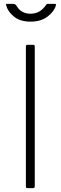

<svg xmlns="http://www.w3.org/2000/svg" viewBox="-20 -974 314 994"><path d="M151 -742Q156 -742 158 -740Q160 -738 160 -732V-12Q160 -5 158 -2.5Q156 0 148 0H125Q118 0 116 -2Q114 -4 114 -10V-732Q114 -738 116 -740Q118 -742 123 -742ZM269 -945Q261 -915 226.5 -888.5Q192 -862 138 -862Q85 -862 53 -887.5Q21 -913 12 -946Q9 -954 16 -954H51Q55 -954 57.5 -952Q60 -950 63 -947Q65 -945 73.5 -932.5Q82 -920 99 -911.5Q116 -903 138 -903Q188 -903 218 -948Q222 -954 227 -954H262Q268 -954 269.5 -952Q271 -950 269 -945Z"/></svg>

Font: Libre Franklin Thin
Style: Regular
Weight: 250
Designer: Pablo Impallari, Rodrigo Fuenzalida
Foundry: Impallari Type
Version: Version 1.002; ttfautohint (v1.5)